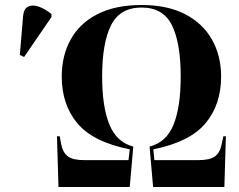

<svg xmlns="http://www.w3.org/2000/svg" viewBox="-20 -745 951 765"><path d="M213 0 207 -202H218L224 -169Q231 -136 251 -121.5Q271 -107 316 -107H492L497 -150Q351 -179 288.5 -253.5Q226 -328 226 -440Q226 -523 261.5 -587.5Q297 -652 368 -688.5Q439 -725 545 -725Q647 -725 717.5 -688.5Q788 -652 824.5 -587.5Q861 -523 861 -440Q861 -328 798.5 -253.5Q736 -179 591 -150L595 -107H770Q816 -107 836 -121.5Q856 -136 863 -169L870 -202H880L874 0H590L576 -161Q643 -178 671.5 -248.5Q700 -319 700 -440Q700 -574 665 -644.5Q630 -715 544 -715Q458 -715 422.5 -644.5Q387 -574 387 -440Q387 -319 416 -248.5Q445 -178 511 -161L497 0ZM76 -518 59 -526 72 -681Q75 -710 91.5 -718.5Q108 -727 133 -719Q158 -711 185 -689V-677Z"/></svg>

Font: Noto Serif Display SemiCondensed
Style: Bold
Weight: 700
Width: 4
Designer: Monotype Design Team
Foundry: Monotype Imaging Inc.
Version: Version 2.009